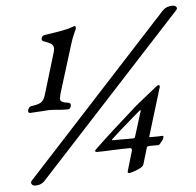

<svg xmlns="http://www.w3.org/2000/svg" viewBox="-51 -722 817 799"><g transform="rotate(-5 358.0 -322.0)"><path d="M62 -288Q63 -294 67 -299Q71 -304 77 -305Q103 -308 116 -315Q129 -322 136 -344L190 -523L192 -535Q192 -548 182.5 -555Q173 -562 152 -569Q143 -572 144 -580Q145 -593 159 -595Q253 -608 275 -618Q284 -621 284 -621Q292 -621 289 -609Q287 -604 279.5 -587.5Q272 -571 265 -548L202 -345Q198 -327 198 -325Q198 -316 205.5 -312Q213 -308 233 -305Q244 -302 240 -290Q237 -278 227 -278Q196 -278 174 -281L148 -282Q140 -282 120 -280Q75 -277 69 -277Q65 -277 63 -280Q61 -283 62 -288ZM48 13Q48 8 51 5L657 -654Q673 -670 698 -670Q706 -670 711 -666.5Q716 -663 716 -658Q716 -654 712 -650L106 8Q91 26 64 26Q57 26 52.5 22Q48 18 48 13ZM453 0 477 -82 478 -88Q478 -95 469 -95Q445 -95 397 -93Q357 -91 330 -91Q326 -91 325.5 -95Q325 -99 328 -101Q389 -160 510 -267L537 -289L592 -333Q607 -346 612 -346Q615 -346 616 -343Q617 -340 616 -337L555 -137Q553 -133 558 -133Q599 -133 609 -134Q615 -134 613 -129Q613 -122 603 -109.5Q593 -97 590 -97H553Q547 -97 544 -95.5Q541 -94 540 -89L520 -22Q517 -12 492 -2Q467 8 459 8Q450 8 453 0ZM487 -134Q493 -134 495 -138L529 -247Q529 -248 527 -248Q525 -248 524 -247Q506 -231 497 -224Q427 -164 400 -138Q399 -137 399 -135.5Q399 -134 400 -134Z"/></g></svg>

Font: EB Garamond Medium
Style: Italic
Weight: 500
Italic angle: -17.2°
Designer: Georg Duffner and Octavio Pardo
Foundry: Georg Duffner
Version: Version 1.000